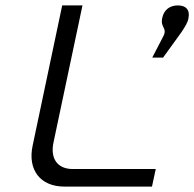

<svg xmlns="http://www.w3.org/2000/svg" viewBox="-20 -690 718 710"><path d="M210 -670 101 -153C81 -62 129 0 218 0H542L556 -65H249C192 -65 165 -104 178 -164L285 -670ZM543 -477H583L651 -571C666 -594 674 -607 677 -622V-624C683 -652 669 -670 638 -670C606 -670 586 -652 580 -624C572 -587 599 -588 585 -558Z"/></svg>

Font: LT Wave Text Light Italic
Style: Regular
Weight: 300
Designer: Daniel Lyons
Version: Version 2.5 (Glyphs App)